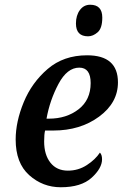

<svg xmlns="http://www.w3.org/2000/svg" viewBox="-20 -779 517 809"><path d="M236 10Q322 10 366 -30Q410 -70 410 -108Q410 -127 401 -136Q382 -107 346 -83.5Q310 -60 266 -60Q219 -60 192.5 -93.5Q166 -127 166 -183Q166 -214 170 -229H205Q318 -229 397.5 -287.5Q477 -346 477 -432Q477 -546 347 -546Q248 -546 181 -488.5Q114 -431 80 -348.5Q46 -266 46 -191Q46 -92 103 -41Q160 10 236 10ZM176 -279Q190 -357 226.5 -425.5Q263 -494 314 -494Q362 -494 362 -429Q362 -358 311 -318.5Q260 -279 186 -279ZM351 -626Q372 -626 391.5 -643Q411 -660 411 -705Q411 -759 360 -759Q333 -759 316.5 -736.5Q300 -714 300 -680Q300 -626 351 -626Z"/></svg>

Font: Noto Serif SemiCondensed Semi
Style: Italic
Weight: 600
Width: 4
Italic angle: -12°
Designer: Monotype Design Team
Foundry: Monotype Imaging Inc.
Version: Version 1.901